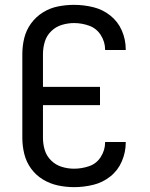

<svg xmlns="http://www.w3.org/2000/svg" viewBox="-20 -763 616 791"><path d="M285 8Q325 8 364 -1.5Q403 -11 434.5 -36Q466 -61 482 -98.5Q498 -136 498 -175V-178H413V-176Q413 -145 395.5 -117Q378 -89 347.5 -78.5Q317 -68 285 -68Q260 -68 235 -75.5Q210 -83 191 -101.5Q172 -120 164.5 -144.5Q157 -169 157 -195V-330H392V-405H157V-540Q157 -566 164.5 -591Q172 -616 191 -634.5Q210 -653 235 -660.5Q260 -668 285 -668Q317 -668 347.5 -657Q378 -646 395.5 -618Q413 -590 413 -559V-557H498V-560Q498 -600 482 -637Q466 -674 434.5 -699Q403 -724 364 -733.5Q325 -743 285 -743Q252 -743 219 -736.5Q186 -730 157 -712Q128 -694 108 -666.5Q88 -639 80 -606.5Q72 -574 72 -540V-195Q72 -162 80 -129Q88 -96 108 -68.5Q128 -41 157 -23.5Q186 -6 219 1Q252 8 285 8Z"/></svg>

Font: Iosevka Sparkle
Style: Regular
Weight: 400
Designer: Belleve Invis
Foundry: Belleve Invis
Version: Version 4.5.0; ttfautohint (v1.8.3)